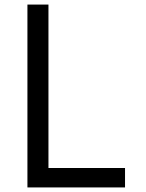

<svg xmlns="http://www.w3.org/2000/svg" viewBox="-20 -820 640 840"><path d="M100 0V-800H192V-85H527V0Z"/></svg>

Font: Victor Mono SemiBold
Style: Regular
Weight: 600
Monospace: yes
Designer: Rune Bjørnerås
Version: Version 1.561;gftools[0.9.30]